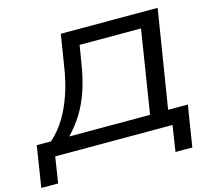

<svg xmlns="http://www.w3.org/2000/svg" viewBox="-152 -850 1284 1157"><g transform="rotate(-15 490.0 -271.5)"><path d="M-33 162 7 -94H96Q149 -141 186.5 -203Q224 -265 250.5 -343.5Q277 -422 291 -519L321 -705H925L827 -95H950L909 162H804L829 0H97L72 162ZM210 -94H714L796 -611H413L396 -508Q381 -410 356 -336Q331 -262 295 -203.5Q259 -145 210 -94Z"/></g></svg>

Font: Nunito Sans 7pt Expanded Medium
Style: Italic
Weight: 500
Width: 7
Italic angle: -9°
Designer: Vernon Adams
Foundry: Vernon Adams
Version: Version 3.101;gftools[0.9.27]